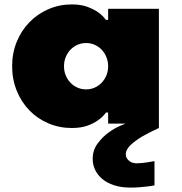

<svg xmlns="http://www.w3.org/2000/svg" viewBox="-20 -560 825 870"><path d="M35 -260Q35 -320 56 -371Q77 -422 113.5 -459.5Q150 -497 199.5 -518.5Q249 -540 305 -540Q347 -540 376 -529Q405 -518 424 -505Q446 -489 460 -470H470V-520H700V20Q658 39 625 58Q596 75 573 96Q550 117 550 140Q550 155 563.5 167.5Q577 180 600 180Q611 180 625 178.5Q639 177 651 175Q665 173 680 170V280Q665 283 647 285Q632 287 612.5 288.5Q593 290 570 290Q529 290 497 279.5Q465 269 443.5 251Q422 233 411 209.5Q400 186 400 160Q400 120 422.5 90Q445 60 472 40.5Q499 21 522.5 11Q546 1 549 0H470V-50H460Q446 -30 424 -15Q405 -1 376 9.5Q347 20 305 20Q249 20 199.5 -1Q150 -22 113.5 -59.5Q77 -97 56 -148.5Q35 -200 35 -260ZM370 -365Q349 -365 331 -357Q313 -349 299.5 -335Q286 -321 278 -301.5Q270 -282 270 -260Q270 -237 278 -218Q286 -199 299.5 -185Q313 -171 331 -163Q349 -155 370 -155Q391 -155 409 -163Q427 -171 440.5 -185Q454 -199 462 -218Q470 -237 470 -260Q470 -282 462 -301.5Q454 -321 440.5 -335Q427 -349 409 -357Q391 -365 370 -365Z"/></svg>

Font: Imperial One
Style: Regular
Weight: 400
Designer: Jovanny Lemonad
Foundry: Jovanny Lemonad
Version: Version 1.000